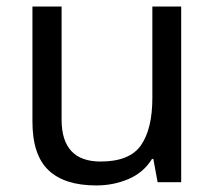

<svg xmlns="http://www.w3.org/2000/svg" viewBox="-20 -556 658 586"><path d="M533 -536V0H461L448 -71H444Q418 -29 372 -9.5Q326 10 274 10Q177 10 128 -36.5Q79 -83 79 -185V-536H168V-191Q168 -63 287 -63Q376 -63 410.5 -113Q445 -163 445 -257V-536Z"/></svg>

Font: Noto Sans Tifinagh Ghat
Style: Regular
Weight: 400
Designer: JamraPatel
Foundry: JamraPatel LLC
Version: Version 2.006; ttfautohint (v1.8.4.7-5d5b)